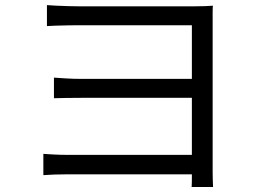

<svg xmlns="http://www.w3.org/2000/svg" viewBox="-20 -722 1040 767"><path d="M167.5 -701.6Q179.1 -700.6 202.8 -699.4Q226.4 -698.2 251.8 -697.5Q277.2 -696.8 292.8 -696.8Q310 -696.8 344.2 -696.8Q378.3 -696.8 422.2 -696.8Q466.2 -696.8 514.5 -696.8Q562.8 -696.8 609.7 -696.8Q656.6 -696.8 695.7 -696.8Q734.7 -696.8 760.1 -696.8Q781.3 -696.8 799.7 -697.5Q818.2 -698.2 830.5 -699.2Q829.5 -689.2 829.5 -673.8Q829.5 -658.5 829.5 -639.1Q829.5 -628.6 829.5 -587.4Q829.5 -546.2 829.5 -486.9Q829.5 -427.7 829.5 -360.5Q829.5 -293.3 829.5 -228.7Q829.5 -164 829.5 -113Q829.5 -62 829.5 -35.3Q829.5 -19.3 830 -3.6Q830.5 12.1 831.1 25.1H745.5Q746.1 17.4 746.3 7.1Q746.5 -3.2 746.5 -15.5Q746.5 -27.8 746.5 -40.4Q746.5 -73.2 746.5 -125.8Q746.5 -178.3 746.5 -240.6Q746.5 -302.9 746.5 -365.8Q746.5 -428.7 746.5 -483.4Q746.5 -538.1 746.5 -575Q746.5 -612 746.5 -621.2Q736.5 -621.2 703.9 -621.2Q671.3 -621.2 626.1 -621.2Q581 -621.2 530.3 -621.2Q479.6 -621.2 431.8 -621.2Q384.1 -621.2 347 -621.2Q310 -621.2 292.8 -621.2Q277.2 -621.2 251.6 -620.7Q226 -620.2 202.4 -619.5Q178.8 -618.8 167.5 -617.8ZM195.5 -411.9Q214.8 -410.5 244.2 -408.7Q273.7 -406.9 304.6 -406.9Q321.2 -406.9 360.3 -406.9Q399.5 -406.9 451.2 -406.9Q502.9 -406.9 557.8 -406.9Q612.8 -406.9 662.5 -406.9Q712.2 -406.9 746.4 -406.9Q780.5 -406.9 789.1 -406.9V-331.2Q780.5 -331.2 746.2 -331.2Q711.8 -331.2 662.6 -331.2Q613.4 -331.2 558.1 -331.2Q502.9 -331.2 451.5 -331.2Q400.1 -331.2 361.2 -331.2Q322.4 -331.2 305.8 -331.2Q274.3 -331.2 244.3 -330.7Q214.3 -330.2 195.5 -329.6ZM153.2 -107.3Q168 -106.3 194.6 -104.8Q221.2 -103.3 253.4 -103.3Q270.9 -103.3 313.1 -103.3Q355.3 -103.3 411.2 -103.3Q467.1 -103.3 527.2 -103.3Q587.2 -103.3 642 -103.3Q696.9 -103.3 736.7 -103.3Q776.5 -103.3 790.1 -103.3V-25.7Q774.6 -25.7 734.3 -25.7Q694 -25.7 639.1 -25.7Q584.3 -25.7 524.9 -25.7Q465.4 -25.7 410.1 -25.7Q354.8 -25.7 313 -25.7Q271.1 -25.7 253.6 -25.7Q224.3 -25.7 196.4 -24.7Q168.4 -23.7 153.2 -22.3Z"/></svg>

Font: Noto Sans TC Thin
Style: Regular
Weight: 100
Designer: Ryoko NISHIZUKA 西塚涼子 (kana, bopomofo & ideographs); Paul D. Hunt (Latin, Greek & Cyrillic); Sandoll Communications 산돌커뮤니
Foundry: Adobe
Version: Version 2.004-H2;hotconv 1.0.118;makeotfexe 2.5.65603